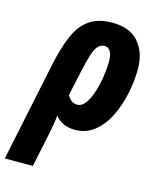

<svg xmlns="http://www.w3.org/2000/svg" viewBox="-170 -642 794 965"><g transform="rotate(15 226.5 -159.5)"><path d="M58 -286Q77 -374 104 -435Q131 -496 176.5 -527.5Q222 -559 295 -559Q386 -559 432 -506Q478 -453 478 -366Q478 -306 464.5 -240.5Q451 -175 423.5 -118Q396 -61 352.5 -25.5Q309 10 250 10Q215 10 189 -2.5Q163 -15 147 -37Q145 -12 140 15.5Q135 43 130 68L94 240H-52ZM229 -115Q250 -115 266 -133.5Q282 -152 294 -182Q306 -212 313.5 -246Q321 -280 324.5 -311Q328 -342 328 -363Q328 -436 286 -436Q268 -436 254 -422Q240 -408 228.5 -373Q217 -338 204 -277L177 -152Q185 -136 198 -125.5Q211 -115 229 -115Z"/></g></svg>

Font: Noto Sans Condensed ExtraBold
Style: Italic
Weight: 800
Width: 3
Italic angle: -12°
Designer: Monotype Design Team
Foundry: Monotype Imaging Inc.
Version: Version 2.013; ttfautohint (v1.8.4.7-5d5b)